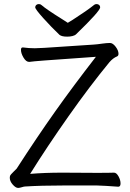

<svg xmlns="http://www.w3.org/2000/svg" viewBox="-20 -916 640 943"><path d="M336 -818Q409 -865 441 -891Q446 -896 454 -896Q462 -896 467 -891.5Q472 -887 472 -880Q472 -862 354 -748Q348 -742 336 -739Q324 -736 310 -736Q283 -736 272 -745Q233 -782 193 -826.5Q153 -871 153 -880Q153 -887 158 -891.5Q163 -896 171 -896Q179 -896 184 -891Q208 -870 285 -822L313 -804Q333 -817 336 -818ZM29 -51Q31 -58 45.5 -71.5Q60 -85 62 -88Q162 -243 251 -368.5Q340 -494 451 -637L199 -619Q169 -617 150.5 -615Q132 -613 124 -612H123Q108 -612 95.5 -633Q83 -654 83 -671Q83 -683 91 -683H93Q121 -679 151 -679Q166 -679 198 -681L440 -697Q457 -698 484 -702Q492 -703 501.5 -704Q511 -705 520 -705Q534 -705 548 -686.5Q562 -668 562 -652Q562 -642 555 -639Q535 -631 517 -610Q420 -492 315.5 -343.5Q211 -195 128 -62Q200 -68 286 -68Q410 -68 456 -67Q519 -67 539 -68H540Q552 -68 562 -50Q572 -32 572 -15Q572 1 561 1H560Q494 -4 457 -5H292Q181 -5 103 0Q98 0 87 3.5Q76 7 69 7Q57 7 42.5 -9.5Q28 -26 28 -43Q28 -48 29 -51Z"/></svg>

Font: Iansui 0.93
Style: Regular
Weight: 400
Designer: But Ko / Fontworks Inc.
Foundry: zi-hi.com / Fontworks Inc.
Version: Version 0.931